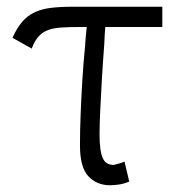

<svg xmlns="http://www.w3.org/2000/svg" viewBox="-20 -541 525 569"><path d="M306 8Q267 8 242 -18.5Q217 -45 217 -110Q217 -155 219 -204Q221 -253 224 -303Q227 -353 232 -403Q234 -433 237 -461H219Q186 -461 162.5 -459.5Q139 -458 122.5 -452Q106 -446 94 -432.5Q82 -419 74 -397L17 -429Q30 -458 45.5 -476Q61 -494 81.5 -504Q102 -514 129.5 -517.5Q157 -521 193 -521H461V-461H292Q290 -437 289 -410Q285 -358 282 -307Q279 -256 277 -212.5Q275 -169 275 -144Q275 -117 277.5 -99.5Q280 -82 285 -71.5Q290 -61 297.5 -57Q305 -53 316 -52Q323 -54 331.5 -56Q340 -58 349 -62L363 -3Q347 4 331.5 6Q316 8 306 8Z"/></svg>

Font: Rising Sun Light
Style: Regular
Weight: 300
Designer: Matt McInerney, Pablo Impallari, Rodrigo Fuenzalida (Raleway font), Stephen Hutchings (Greek), Cristiano Sobral (main ch
Foundry: The Rising Sun Project Authors
Version: Version 4.327; ttfautohint (v1.8.4.7-5d5b-dirty)